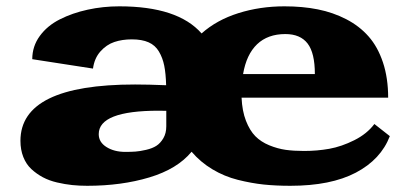

<svg xmlns="http://www.w3.org/2000/svg" viewBox="-20 -580 1323 619"><path d="M45.9 -126Q45.9 -307.6 415.5 -307.6Q458.5 -307.6 515.6 -305.2Q514.6 -342.8 509.5 -368.2Q504.4 -393.6 492.4 -413.8Q480.5 -434.1 459 -443.6Q437.5 -453.1 404.8 -453.1Q374 -453.1 348.6 -444.6Q323.2 -436 303.7 -414.1Q284.2 -392.1 279.8 -358.9L84 -389.2Q84 -430.7 108.2 -463.9Q132.3 -497.1 172.9 -517.6Q213.4 -538.1 262.7 -548.8Q312 -559.6 364.7 -559.6Q553.2 -559.6 629.9 -472.2Q678.7 -515.6 748.5 -537.6Q818.4 -559.6 897 -559.6Q955.6 -559.6 1004.6 -549.8Q1053.7 -540 1096.2 -518.1Q1138.7 -496.1 1168.2 -462.6Q1197.8 -429.2 1214.6 -378.9Q1231.4 -328.6 1231.4 -265.1H758.8Q760.7 -222.2 772.9 -190.7Q785.2 -159.2 803.2 -140.9Q821.3 -122.6 848.1 -111.6Q875 -100.6 901.1 -96.9Q927.2 -93.3 960.4 -93.3Q1002.4 -93.3 1041.7 -100.3Q1081.1 -107.4 1122.1 -127.9Q1163.1 -148.4 1187 -180.2L1236.8 -141.1Q1208 -65.9 1127.2 -23.4Q1046.4 19 916 19Q869.1 19 829.8 14.9Q790.5 10.7 746.8 -0.2Q703.1 -11.2 664.8 -34.2Q626.5 -57.1 597.7 -90.8Q551.8 -35.2 461.7 -8.1Q371.6 19 261.2 19Q235.8 19 212.6 16.6Q189.5 14.2 164.1 8.3Q138.7 2.4 118.2 -8.5Q97.7 -19.5 81.1 -34.9Q64.5 -50.3 55.2 -73.7Q45.9 -97.2 45.9 -126ZM763.7 -341.3H995.1Q995.1 -409.2 971.7 -439.7Q948.2 -470.2 899.9 -470.2Q843.3 -470.2 808.8 -437.3Q774.4 -404.3 763.7 -341.3ZM298.3 -147.5Q298.3 -121.6 323.2 -106Q348.1 -90.3 384.3 -90.3Q402.8 -90.3 416.7 -91.3Q430.7 -92.3 450.9 -96.9Q471.2 -101.6 484.1 -109.9Q497.1 -118.2 506.6 -134.3Q516.1 -150.4 516.1 -172.9V-222.7Q507.3 -223.1 491.7 -223.1Q298.3 -223.1 298.3 -147.5Z"/></svg>

Font: Goblin
Style: Regular
Weight: 400
Designer: Riccardo De Franceschi
Foundry: Sorkin Type Co.
Version: Version 1.001